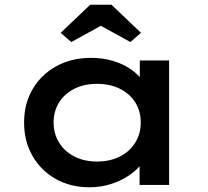

<svg xmlns="http://www.w3.org/2000/svg" viewBox="-20 -783 879 813"><path d="M359 10Q278 10 215.5 -25.5Q153 -61 117.5 -123Q82 -185 82 -264Q82 -344 118.5 -406Q155 -468 219 -503Q283 -538 366 -538Q415 -538 457 -525.5Q499 -513 530.5 -492Q562 -471 581.5 -445.5Q601 -420 603 -394L572 -395V-527H696V0H571V-137L598 -134Q595 -109 574.5 -83.5Q554 -58 521.5 -37Q489 -16 447.5 -3Q406 10 359 10ZM391 -99Q446 -99 488 -120.5Q530 -142 553 -179.5Q576 -217 576 -264Q576 -312 553 -349Q530 -386 488 -407Q446 -428 391 -428Q336 -428 294.5 -407Q253 -386 230 -349Q207 -312 207 -264Q207 -217 230 -179.5Q253 -142 294.5 -120.5Q336 -99 391 -99ZM282 -605 237 -644 362 -763H452L577 -644L532 -605L392 -682H422Z"/></svg>

Font: Lexend Giga Medium
Style: Regular
Weight: 500
Designer: Bonnie Shaver-Troup, Thomas Jockin
Foundry: Lexend
Version: Version 1.007